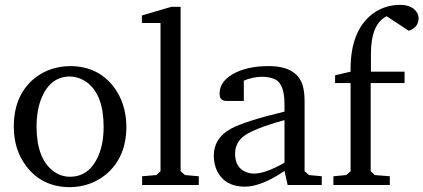

<svg xmlns="http://www.w3.org/2000/svg" viewBox="-20 -764 1749 793"><path d="M37 -241Q37 -371 123 -441Q185 -490 269 -491Q384 -491 450 -405Q501 -337 502 -241Q502 -114 417 -43Q354 8 269 9Q155 9 89 -77Q37 -145 37 -241ZM131 -241Q131 -111 199 -58Q231 -34 269 -34Q346 -34 384 -115Q408 -167 408 -241Q408 -372 339 -424Q307 -447 269 -448Q191 -448 154 -365Q131 -313 131 -241Z M566 -669V-700L688 -736H726V-57L744 -41L801 -36V0H567V-36L626 -41L643 -57V-669Z M863 -121Q863 -193 933 -232Q989 -263 1155 -303V-335Q1155 -416 1117 -436Q1096 -446 1063 -447Q1026 -447 987 -431V-347H918Q892 -347 888 -366Q887 -372 887 -378Q887 -433 957 -466Q1012 -491 1089 -491Q1203 -491 1229 -415Q1238 -387 1238 -347V-57L1256 -41L1309 -36V0H1168L1155 -58Q1059 7 991 7Q910 7 877 -57Q863 -86 863 -121ZM951 -129Q951 -69 1000 -52Q1015 -47 1031 -47Q1078 -48 1155 -92V-268Q1018 -230 981 -197Q951 -170 951 -129Z M1357 0V-36L1410 -41L1428 -57V-421H1364V-453L1428 -468Q1428 -468 1428 -479Q1428 -634 1515 -704Q1565 -743 1631 -744Q1685 -744 1704 -709Q1709 -699 1709 -687Q1707 -649 1668 -637L1577 -697Q1512 -665 1512 -541V-468H1651V-421H1511V-57L1528 -41L1590 -36V0Z"/></svg>

Font: Khartiya
Style: Regular
Weight: 500
Version: Version 1.0.1